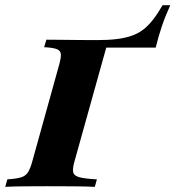

<svg xmlns="http://www.w3.org/2000/svg" viewBox="-51 -725 680 745"><path d="M-30.6 0 -22.6 -29Q13.7 -31.5 31.5 -37.1Q49.2 -42.7 58.1 -57.3Q66.9 -71.8 74.2 -98.4L178.2 -472.6Q186.3 -500.8 185.1 -514.9Q183.9 -529 168.5 -534.7Q153.2 -540.3 120.2 -541.9L129 -571Q149.2 -571 181.9 -570.6Q214.5 -570.2 252 -569.8Q289.5 -569.4 324.2 -569.4Q368.5 -569.4 401.6 -573.4Q434.7 -577.4 460.1 -586.3Q485.5 -595.2 505.2 -610.5Q525 -625.8 543.1 -649.2Q561.3 -672.6 579.8 -704.8H609.7Q589.5 -660.5 576.2 -620.6Q562.9 -580.6 553.2 -540.3H361.3L237.9 -98.4Q229.8 -70.2 233.1 -56.5Q236.3 -42.7 257.7 -37.1Q279 -31.5 325 -29L316.9 0Q285.5 -1.6 238.7 -2Q191.9 -2.4 131.5 -2.4Q80.6 -2.4 39.5 -2Q-1.6 -1.6 -30.6 0Z"/></svg>

Font: Playfair 5pt SemiExpanded Light Black
Style: Italic
Weight: 900
Italic angle: -15.6°
Version: Version 2.001;gftools[0.9.30]